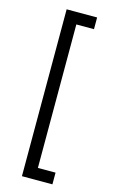

<svg xmlns="http://www.w3.org/2000/svg" viewBox="-135 -810 588 998"><g transform="rotate(15 158.5 -311.0)"><path d="M93 138V-760H257V-697H162V75H257V138Z"/></g></svg>

Font: IBM Plex Sans KR
Style: Regular
Weight: 400
Designer: Mike Abbink; Paul van der Laan; Pieter van Rosmalen; Wujin Sim; Chorong Kim; Dohee Lee;
Foundry: Sandoll Inc.
Version: Version 1.001